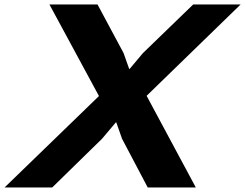

<svg xmlns="http://www.w3.org/2000/svg" viewBox="-69 -830 1085 850"><path d="M580.1 -405.8 797.9 0H585L471.2 -215.8L445.8 -288.1H443.8L382.8 -215.8L162.1 0H-48.8L369.1 -404.8L149.9 -810.1H362.8L478 -595.2L502.9 -524.9H504.9L564 -595.2L786.1 -810.1H996.1Z"/></svg>

Font: Sinkin Sans 700 Bold Italic
Style: Bold Italic
Weight: 700
Italic angle: -112°
Designer: Keith Bates
Foundry: K-Type
Version: Sinkin Sans (version 1.0)  by Keith Bates   •   © 2014   www